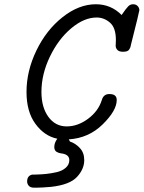

<svg xmlns="http://www.w3.org/2000/svg" viewBox="-20 -642 672 898"><path d="M104 -211.9Q104 -310.1 150.4 -406Q196.8 -502 272.9 -562Q349.1 -622.1 428.2 -622.1Q499 -622.1 548.8 -571.8Q570.8 -604 580.3 -613Q589.8 -622.1 602.1 -622.1Q616.2 -622.1 624 -613.5Q631.8 -605 631.8 -594.2Q631.8 -588.4 592.8 -434.1Q590.8 -424.3 589.8 -421.1Q588.9 -418 585 -411.4Q581.1 -404.8 573.5 -402.3Q565.9 -399.9 555.2 -399.9Q537.1 -399.9 529.1 -408.4Q521 -417 521 -428.2Q521 -431.2 521.5 -440.2Q522 -449.2 522 -455.1Q522 -512.2 494.4 -536.1Q466.8 -560.1 432.1 -560.1Q373 -560.1 313 -509.5Q252.9 -459 213.4 -377Q173.8 -294.9 173.8 -211.9Q173.8 -140.1 206.3 -95.5Q238.8 -50.8 292 -50.8Q343.8 -50.8 391.8 -86.4Q439.9 -122.1 456.1 -173.8Q463.9 -201.7 490.2 -202.1H492.2Q526.4 -202.1 525.9 -173.8Q525.9 -125 460.4 -60.5Q395 3.9 301.8 9.8L307.1 20Q332 27.8 353 49.8Q374 71.8 374 106.9Q374 148.9 340.1 185.5Q306.2 222.2 219.2 231.9Q175.3 235.8 150.9 235.8H139.2Q122.1 235.8 114.5 226.8Q106.9 217.8 106.9 207Q106.9 180.2 129.9 174.8Q130.9 174.8 151.9 174.3Q172.9 173.8 196.5 171.4Q220.2 168.9 245.6 163.1Q271 157.2 287.6 142.6Q304.2 127.9 304.2 106.9Q304.2 82 272 76.2Q271 76.2 264.4 75.2Q257.8 74.2 253.9 72.5Q250 70.8 245.1 68.4Q240.2 65.9 237.1 60.1Q233.9 54.2 233.9 45.9Q233.9 25.9 248 6.8Q188 -5.4 146 -62.3Q104 -119.1 104 -211.9Z"/></svg>

Font: CMU Typewriter Text
Style: Italic
Weight: 500
Italic angle: -14.04°
Version: Version 0.7.0